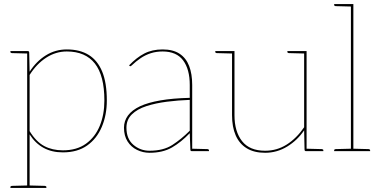

<svg xmlns="http://www.w3.org/2000/svg" viewBox="-20 -740 1854 940"><path d="M113 180V-490H116Q123 -490 123 -482L125 -389Q158 -440 204.5 -469Q251 -498 307 -498Q371 -498 414.5 -471Q458 -444 480.5 -389Q503 -334 503 -248Q503 -177 478.5 -119Q454 -61 406.5 -27.5Q359 6 288 6Q234 6 193.5 -16Q153 -38 125 -82V180ZM288 -4Q356 -4 401 -36.5Q446 -69 468.5 -124Q491 -179 491 -248Q491 -370 444.5 -429Q398 -488 307 -488Q253 -488 206 -457.5Q159 -427 125 -373V-98Q157 -46 196.5 -25Q236 -4 288 -4ZM116 -490 115 -478 38 -480Q36 -480 33.5 -481.5Q31 -483 31 -485V-490ZM31 180V175Q31 173 33.5 171.5Q36 170 38 170L115 168L116 180ZM122 180 123 168 200 170Q202 170 204.5 171.5Q207 173 207 175V180Z M712 8Q680 8 651 -6Q622 -20 604.5 -47.5Q587 -75 587 -115Q587 -148 606.5 -174.5Q626 -201 666 -220Q705 -238 765.5 -248.5Q826 -259 909 -261V-324Q909 -401 876.5 -444.5Q844 -488 776 -488Q745 -488 718.5 -479.5Q692 -471 669 -455.5Q646 -440 624 -419Q622 -417 619.5 -416Q617 -415 615 -417L612 -420Q648 -458 686.5 -478Q725 -498 776 -498Q827 -498 859 -477Q891 -456 906 -417Q921 -378 921 -324V0H919Q915 0 913.5 -2Q912 -4 912 -8L909 -88Q867 -44 822 -18Q777 8 712 8ZM712 -2Q780 -2 824 -30.5Q868 -59 909 -100V-251Q852 -249 797 -242Q742 -235 697 -220.5Q652 -206 625.5 -180Q599 -154 599 -115Q599 -60 633 -31Q667 -2 712 -2ZM918 0 919 -12 996 -10Q998 -10 1000.5 -8.5Q1003 -7 1003 -5V0Z M1278 8Q1224 8 1188 -14Q1152 -36 1134 -77Q1116 -118 1116 -176V-490H1128V-176Q1128 -96 1165 -49Q1202 -2 1278 -2Q1336 -2 1384 -32.5Q1432 -63 1469 -117V-490H1481V0H1478Q1471 0 1471 -8L1469 -102Q1436 -53 1386 -22.5Q1336 8 1278 8ZM1478 0 1479 -12 1556 -10Q1558 -10 1560.5 -8.5Q1563 -7 1563 -5V0ZM1119 -490 1118 -478 1041 -480Q1039 -480 1036.5 -481.5Q1034 -483 1034 -485V-490ZM1472 -490 1471 -478 1394 -480Q1392 -480 1389.5 -481.5Q1387 -483 1387 -485V-490Z M1698 0V-720H1710V0ZM1616 0V-5Q1616 -7 1618.5 -8.5Q1621 -10 1623 -10L1700 -12L1701 0ZM1707 0 1708 -12 1785 -10Q1787 -10 1789.5 -8.5Q1792 -7 1792 -5V0ZM1701 -720 1700 -708 1623 -710Q1621 -710 1618.5 -711.5Q1616 -713 1616 -715V-720Z"/></svg>

Font: Aleo Thin
Style: Regular
Weight: 250
Designer: Alessio Laiso
Foundry: Alessio Laiso
Version: Version 2.001;gftools[0.9.29]